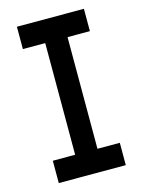

<svg xmlns="http://www.w3.org/2000/svg" viewBox="-106 -747 604 811"><g transform="rotate(-15 195.5 -342.0)"><path d="M341.8 -683.6V-585.9H244.1V-97.7H341.8V0H48.8V-97.7H146.5V-585.9H48.8V-683.6Z"/></g></svg>

Font: BabelStone Runic
Style: Regular
Weight: 400
Designer: Andrew West
Foundry: BabelStone
Version: Version 7.004 November 9, 2023